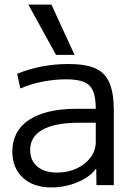

<svg xmlns="http://www.w3.org/2000/svg" viewBox="-20 -810 585 840"><path d="M205 10Q126 10 80 -32.5Q34 -75 34 -147Q34 -237 107 -285.5Q180 -334 316 -334H399Q399 -384 387 -412Q375 -440 347 -451.5Q319 -463 269 -463Q219 -463 167.5 -453Q116 -443 69 -423L55 -487Q105 -508 162.5 -519Q220 -530 279 -530Q354 -530 397 -511Q440 -492 459 -447Q478 -402 478 -327V0H402L401 -71H399Q373 -35 318.5 -12.5Q264 10 205 10ZM230 -55Q277 -55 315.5 -73Q354 -91 376.5 -121.5Q399 -152 399 -189V-273H326Q220 -273 166 -242.5Q112 -212 112 -154Q112 -108 143 -81.5Q174 -55 230 -55ZM225 -570 104 -790H205L306 -570Z"/></svg>

Font: M PLUS 1
Style: Regular
Weight: 400
Designer: Coji Morishita
Foundry: UNDERFOREST DESIGN
Version: Version 1.001